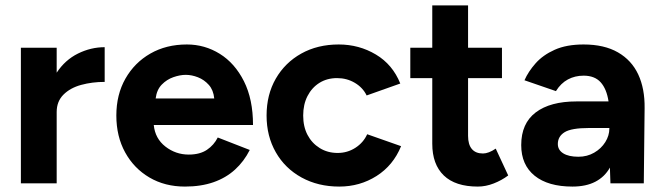

<svg xmlns="http://www.w3.org/2000/svg" viewBox="-20 -676 2445 708"><path d="M57 0V-500H189V-408Q220 -455 267.5 -478.5Q315 -502 366 -502V-374Q320 -374 279.5 -363Q239 -352 214 -327Q189 -302 189 -263V0Z M662 12Q588 12 531 -21.5Q474 -55 441.5 -114Q409 -173 409 -250Q409 -327 442.5 -386Q476 -445 534.5 -478.5Q593 -512 669 -512Q735 -512 790.5 -477.5Q846 -443 879.5 -376.5Q913 -310 913 -215H547Q552 -165 590 -135.5Q628 -106 676 -106Q717 -106 743 -123.5Q769 -141 783 -169L901 -123Q880 -81 846.5 -50.5Q813 -20 767 -4Q721 12 662 12ZM554 -313H770Q767 -344 750 -363Q733 -382 710 -391Q687 -400 665 -400Q644 -400 619.5 -391.5Q595 -383 576.5 -364Q558 -345 554 -313Z M1231 12Q1153 12 1092 -21.5Q1031 -55 997 -114.5Q963 -174 963 -250Q963 -327 997 -386Q1031 -445 1091 -478.5Q1151 -512 1229 -512Q1304 -512 1366 -475Q1428 -438 1456 -368L1332 -324Q1318 -353 1288.5 -370.5Q1259 -388 1223 -388Q1186 -388 1158 -370.5Q1130 -353 1114 -322Q1098 -291 1098 -250Q1098 -209 1114 -178.5Q1130 -148 1159 -130Q1188 -112 1225 -112Q1261 -112 1290.5 -131Q1320 -150 1334 -181L1459 -137Q1430 -66 1368.5 -27Q1307 12 1231 12Z M1742 12Q1659 12 1616.5 -29Q1574 -70 1574 -146V-388H1493V-500H1574V-656H1706V-500H1831V-388H1706V-175Q1706 -143 1720 -126.5Q1734 -110 1761 -110Q1771 -110 1783 -114.5Q1795 -119 1808 -128L1854 -29Q1830 -11 1800.5 0.5Q1771 12 1742 12Z M2091 12Q2001 12 1951.5 -28Q1902 -68 1902 -141Q1902 -221 1955.5 -261.5Q2009 -302 2106 -302H2224Q2217 -348 2195 -372.5Q2173 -397 2132 -397Q2100 -397 2074 -383Q2048 -369 2030 -340L1914 -380Q1928 -412 1955 -442.5Q1982 -473 2025.5 -492.5Q2069 -512 2132 -512Q2208 -512 2258.5 -483Q2309 -454 2333.5 -401.5Q2358 -349 2357 -277L2354 0H2231L2229 -58Q2210 -24 2175.5 -6Q2141 12 2091 12ZM2113 -98Q2145 -98 2171 -113Q2197 -128 2212 -152Q2227 -176 2227 -202V-204H2152Q2087 -204 2062 -188.5Q2037 -173 2037 -145Q2037 -123 2057 -110.5Q2077 -98 2113 -98Z"/></svg>

Font: Figtree Light
Style: Bold
Weight: 700
Version: Version 2.002